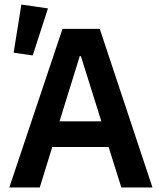

<svg xmlns="http://www.w3.org/2000/svg" viewBox="-20 -825 712 845"><path d="M514 0 458 -178H210L155 0H21L255 -698H419L651 0ZM336 -578H331L242 -291H426ZM124 -581 40 -593 74 -805 191 -788Z"/></svg>

Font: IBM Plex Sans SmBld
Style: Regular
Weight: 600
Designer: Mike Abbink, Paul van der Laan, Pieter van Rosmalen
Foundry: Bold Monday
Version: Version 3.005